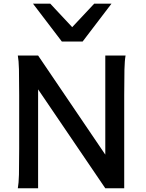

<svg xmlns="http://www.w3.org/2000/svg" viewBox="-20 -1011 782 1031"><path d="M184.6 -531.2V0H75.7Q80.6 -26.4 81.8 -73.7Q83 -121.1 83 -212.4V-500.5Q83 -591.8 81.8 -639.2Q80.6 -686.5 75.7 -712.9H184.6L545.4 -180.7V-712.9H654.3Q649.4 -686.5 648.2 -637Q647 -587.4 647 -500.5V0H545.4ZM250 -991.2 367.7 -865.2 485.8 -991.2H578.6L423.8 -788.1H312L157.2 -991.2Z"/></svg>

Font: Lesson One Medium
Style: Regular
Weight: 500
Designer: But Ko, Victor Gaultney, Annie Olsen, Julie Remington, Don Collingsworth, Eric Hays, Becca Hirsbrunner
Version: Version 1.100